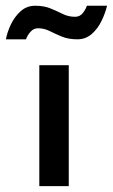

<svg xmlns="http://www.w3.org/2000/svg" viewBox="-92 -632 384 652"><path d="M41.5 0V-410.5H141.5V0ZM-72 -498.5Q-67.5 -523 -54.8 -549.5Q-42 -576 -21.5 -594.2Q-1 -612.5 27.5 -612.5Q58 -612.5 80 -603.2Q102 -594 121.2 -584.5Q140.5 -575 163 -575Q179.5 -575 189.5 -588Q199.5 -601 203 -612.5H271.5Q266 -588.5 253.2 -561.8Q240.5 -535 219.8 -516.8Q199 -498.5 171 -498.5Q140 -498.5 117.8 -507.8Q95.5 -517 76.8 -526.5Q58 -536 37 -536Q21.5 -536 10.8 -523.2Q0 -510.5 -3.5 -498.5Z"/></svg>

Font: League Spartan Thin Medium
Style: Regular
Weight: 500
Version: Version 2.002